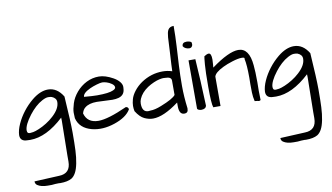

<svg xmlns="http://www.w3.org/2000/svg" viewBox="-107 -1036 2950 1708"><g transform="rotate(-10 1368.0 -181.5)"><path d="M308.6 418 294.9 417Q265.6 417 232.4 420.9H195.3Q136.7 420.9 103.5 398.4Q85.9 386.7 85.9 363.3L310.5 352.5Q414.1 349.6 414.1 241.2Q414.1 237.3 414.1 228Q414.1 218.8 414.1 187.5L418.9 -127Q418.9 -143.6 418 -154.3Q259.8 -6.8 113.3 -6.8Q100.6 -6.8 87.9 -7.8Q22.5 -7.8 22.5 -65.4Q24.4 -110.4 48.8 -164.6Q73.2 -218.8 111.8 -269Q150.4 -319.3 199.2 -359.4Q274.4 -420.9 344.7 -420.9Q426.8 -420.9 479.5 -334Q495.1 -101.6 495.1 -3.9Q495.1 93.8 492.2 156.2Q489.3 218.8 479 270.5Q468.8 322.3 452.1 352.5Q435.5 382.8 413.1 396.5Q376 418 308.6 418ZM367.2 -349.6Q355.5 -353.5 334.5 -353.5Q313.5 -353.5 280.3 -335.9Q247.1 -318.4 216.8 -290.5Q186.5 -262.7 160.2 -228.5Q95.7 -144.5 95.7 -94.7Q95.7 -79.1 104.5 -71.3Q111.3 -67.4 121.6 -67.4Q131.8 -67.4 151.4 -70.8Q170.9 -74.2 204.6 -88.4Q238.3 -102.5 274.4 -125Q310.5 -147.5 339.8 -174.8Q408.2 -237.3 408.2 -296.9Q408.2 -333 367.2 -349.6Z M741.2 -68.4Q827.1 -68.4 1000 -146.5Q1010.7 -146.5 1017.6 -139.2Q1024.4 -131.8 1024.4 -122.1Q985.4 -55.7 875 -18.6Q764.6 18.6 668.9 -5.9Q560.5 -34.2 537.1 -127.9Q535.2 -146.5 535.2 -177.7Q535.2 -209 551.3 -260.3Q567.4 -311.5 606.4 -357.4Q645.5 -403.3 698.2 -429.7Q751 -456.1 810.5 -456.1Q867.2 -456.1 937.5 -417Q970.7 -398.4 990.2 -375Q1009.8 -351.6 1009.8 -327.1Q1009.8 -320.3 1008.8 -313.5Q1006.8 -253.9 951.2 -238.3Q926.8 -231.4 894.5 -231.4L753.9 -237.3Q683.6 -237.3 646.5 -207Q625 -190.4 616.2 -157.2Q640.6 -68.4 741.2 -68.4ZM717.8 -366.2Q650.4 -335 650.4 -300.8Q728.5 -293.9 767.6 -293.9Q876 -293.9 914.1 -312.5Q937.5 -322.3 937.5 -336.9Q937.5 -354.5 915.5 -370.1Q893.6 -385.7 870.1 -392.6Q846.7 -399.4 831.1 -399.4Q815.4 -399.4 780.3 -389.2Q745.1 -378.9 717.8 -366.2Z M1539.1 -41Q1539.1 -18.6 1530.8 -8.8Q1522.5 1 1502.9 1Q1457 1 1457 -75.2V-107.4Q1318.4 -3.9 1222.7 -3.9Q1184.6 -3.9 1145 -22.5Q1105.5 -41 1070.3 -97.7Q1065.4 -121.1 1065.4 -145.5Q1065.4 -169.9 1074.7 -204.6Q1084 -239.3 1112.8 -276.4Q1141.6 -313.5 1182.6 -341.8Q1272.5 -402.3 1377 -402.3Q1421.9 -402.3 1462.9 -388.7Q1462.9 -406.2 1465.3 -450.2Q1467.8 -494.1 1470.7 -543Q1476.6 -669.9 1478.5 -692.9Q1480.5 -715.8 1483.9 -731.9Q1487.3 -748 1494.1 -759.8Q1508.8 -784.2 1544.9 -784.2Q1544.9 -690.4 1539.6 -601.1Q1534.2 -511.7 1529.8 -426.3Q1525.4 -340.8 1525.4 -244.6Q1525.4 -148.4 1539.1 -41ZM1136.7 -153.3Q1136.7 -76.2 1192.4 -76.2Q1201.2 -76.2 1211.9 -78.1Q1252 -78.1 1310.5 -101.6Q1421.9 -145.5 1446.3 -177.7V-307.6Q1446.3 -341.8 1390.6 -341.8Q1383.8 -342.8 1372.6 -342.8Q1361.3 -342.8 1337.9 -337.9Q1314.5 -333 1285.2 -320.3Q1255.9 -307.6 1227.5 -289.1Q1168 -249 1145.5 -195.3Q1136.7 -174.8 1136.7 -153.3Z M1683.6 -459Q1696.3 -276.4 1705.1 -36.1Q1699.2 -5.9 1658.2 -5.9Q1647.5 -5.9 1636.2 -10.3Q1625 -14.6 1622.1 -22.5V-459ZM1592.8 -591.8Q1592.8 -626 1632.8 -626Q1659.2 -626 1675.8 -614.3Q1678.7 -603.5 1678.7 -593.3Q1678.7 -583 1670.9 -573.2Q1663.1 -563.5 1647.5 -563.5Q1631.8 -563.5 1616.2 -570.8Q1600.6 -578.1 1592.8 -591.8Z M2127.9 -213.9Q2127.9 -330.1 2115.2 -384.8Q2123 -399.4 2091.8 -399.4Q2058.6 -399.4 2005.9 -382.8Q1953.1 -366.2 1919.9 -349.6Q1840.8 -311.5 1832 -275.4V-9.8H1766.6Q1753.9 -43 1753.9 -196.3Q1753.9 -333 1759.3 -397.5Q1764.6 -461.9 1767.6 -470.7Q1793 -487.3 1808.6 -487.3Q1833 -487.3 1833 -429.7Q1833 -407.2 1830.6 -386.2Q1828.1 -365.2 1828.1 -357.4Q1986.3 -473.6 2073.2 -473.6Q2171.9 -473.6 2185.5 -314.5Q2191.4 -258.8 2191.4 -160.2L2190.4 -83Q2190.4 -40 2192.4 0Q2182.6 5.9 2176.8 5.9Q2173.8 4.9 2164.1 2.9Q2154.3 1 2138.7 0Q2128.9 -39.1 2127.9 -79.6Q2127 -120.1 2127 -154.3Z M2529.3 418 2515.6 417Q2486.3 417 2453.1 420.9H2416Q2357.4 420.9 2324.2 398.4Q2306.6 386.7 2306.6 363.3L2531.2 352.5Q2634.8 349.6 2634.8 241.2Q2634.8 237.3 2634.8 228Q2634.8 218.8 2634.8 187.5L2639.6 -127Q2639.6 -143.6 2638.7 -154.3Q2480.5 -6.8 2334 -6.8Q2321.3 -6.8 2308.6 -7.8Q2243.2 -7.8 2243.2 -65.4Q2245.1 -110.4 2269.5 -164.6Q2293.9 -218.8 2332.5 -269Q2371.1 -319.3 2419.9 -359.4Q2495.1 -420.9 2565.4 -420.9Q2647.5 -420.9 2700.2 -334Q2715.8 -101.6 2715.8 -3.9Q2715.8 93.8 2712.9 156.2Q2710 218.8 2699.7 270.5Q2689.5 322.3 2672.9 352.5Q2656.2 382.8 2633.8 396.5Q2596.7 418 2529.3 418ZM2587.9 -349.6Q2576.2 -353.5 2555.2 -353.5Q2534.2 -353.5 2501 -335.9Q2467.8 -318.4 2437.5 -290.5Q2407.2 -262.7 2380.9 -228.5Q2316.4 -144.5 2316.4 -94.7Q2316.4 -79.1 2325.2 -71.3Q2332 -67.4 2342.3 -67.4Q2352.5 -67.4 2372.1 -70.8Q2391.6 -74.2 2425.3 -88.4Q2459 -102.5 2495.1 -125Q2531.2 -147.5 2560.5 -174.8Q2628.9 -237.3 2628.9 -296.9Q2628.9 -333 2587.9 -349.6Z"/></g></svg>

Font: Architects Daughter
Style: Regular
Weight: 400
Designer: Kimberly Geswein
Foundry: Kimberly Geswein
Version: Version 1.003 2010